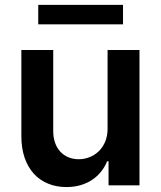

<svg xmlns="http://www.w3.org/2000/svg" viewBox="-20 -747 648 774"><path d="M413.7 -545.5H542.3V0H417.6V-96.9H411.9Q402.7 -74.2 387.4 -55Q372.2 -35.9 351.4 -22Q330.6 -8.2 304.5 -0.5Q278.4 7.1 247.9 7.1Q207.7 7.1 174.2 -6.6Q140.6 -20.2 116.7 -46.3Q92.7 -72.4 79.4 -110.8Q66.1 -149.1 66.1 -198.2V-545.5H194.6V-218Q194.6 -192.1 202.1 -171.2Q209.5 -150.2 223 -135.7Q236.5 -121.1 255.5 -113.1Q274.5 -105.1 297.6 -105.1Q318.9 -105.1 339.7 -112.9Q360.4 -120.7 377 -136.2Q393.5 -151.6 403.6 -174.9Q413.7 -198.2 413.7 -229.4ZM475.9 -648.8H134.2V-727.3H475.9Z"/></svg>

Font: Interop SemBd
Style: Regular
Weight: 600
Designer: Rasmus Andersson, Google, Jang Haemin
Foundry: jhaemin
Version: Version 1.008